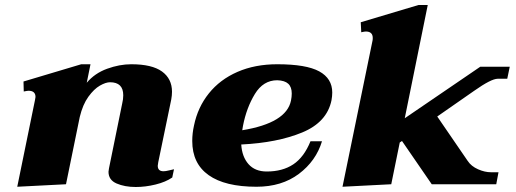

<svg xmlns="http://www.w3.org/2000/svg" viewBox="-20 -737 2064 768"><path d="M676 -60 669 -27Q643 -9 602.5 1Q562 11 523 11Q479 11 446.5 -3Q414 -17 414 -50Q414 -54 416 -64L469 -324Q473 -340 473 -356Q473 -408 420 -408Q403 -408 379.5 -394.5Q356 -381 333.5 -350Q311 -319 299 -269L244 0L49 10L120 -337L122 -349Q122 -374 94 -374Q90 -374 75 -371L74 -411L305 -480H342L327 -406Q359 -444 408.5 -462Q458 -480 505 -480Q588 -480 628 -451Q668 -422 668 -370Q668 -356 665 -339L613 -88Q611 -78 611 -74Q611 -52 634 -52Q643 -52 656.5 -55.5Q670 -59 676 -60Z M945 -159Q948 -110 974 -80.5Q1000 -51 1047 -51Q1110 -51 1153 -79.5Q1196 -108 1222 -172H1268Q1244 -93 1175.5 -41.5Q1107 10 1006 10Q880 10 814.5 -36.5Q749 -83 749 -173Q749 -204 756 -235Q771 -308 815.5 -363.5Q860 -419 930 -449.5Q1000 -480 1089 -480Q1205 -480 1257 -451.5Q1309 -423 1309 -367Q1309 -353 1306 -336Q1288 -248 1188.5 -207Q1089 -166 945 -159ZM1147 -363Q1147 -389 1133 -402Q1119 -415 1089 -416Q1033 -416 999.5 -361Q966 -306 952 -234L949 -216Q1126 -245 1144 -335Q1147 -350 1147 -363Z M1877 -374 1729 -271 1851 -93Q1865 -72 1892 -60Q1919 -48 1944 -48H1974L1965 0H1707L1588 -173L1579 -167L1545 0L1350 10L1470 -574Q1471 -578 1471 -585Q1471 -611 1443 -611Q1439 -611 1425 -608L1423 -648L1654 -717H1691L1599 -264L1901 -470H2019L2009 -422H1971Q1945 -422 1877 -374Z"/></svg>

Font: Taviraj Black
Style: Italic
Weight: 900
Italic angle: -12°
Designer: Katatrad Team
Foundry: CadsonDemak
Version: Version 1.001